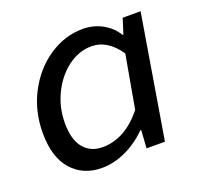

<svg xmlns="http://www.w3.org/2000/svg" viewBox="-103 -661 812 786"><g transform="rotate(-20 302.5 -268.0)"><path d="M34 -204Q34 -299 75.5 -378Q117 -457 186 -503Q255 -549 333 -549Q379 -549 417.5 -528Q456 -507 479 -470H482L503 -536H581L492 0H412L417 -78H413Q370 -35 318 -11Q266 13 214 13Q133 13 83.5 -42.5Q34 -98 34 -204ZM422 -164 463 -395Q412 -470 342 -470Q287 -470 239 -434Q191 -398 162 -338.5Q133 -279 133 -212Q133 -138 163.5 -102Q194 -66 245 -66Q344 -66 422 -164Z"/></g></svg>

Font: Nebula Sans Medium
Style: Regular
Weight: 500
Italic angle: -9°
Designer: Paul D. Hunt for Adobe (as Source Sans)
Foundry: Nebula Entertainment & Broadcasting LLC
Version: Version 1.010